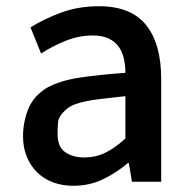

<svg xmlns="http://www.w3.org/2000/svg" viewBox="-20 -584 615 617"><path d="M216 13Q267 13 310 -7.5Q353 -28 391 -60H394L404 0H498V-331Q498 -443 449.5 -503.5Q401 -564 298 -564Q232 -564 176.5 -543.5Q121 -523 78 -496L112 -412Q147 -435 190 -452.5Q233 -470 278 -470Q308 -470 328.5 -460.5Q349 -451 361 -434.5Q373 -418 378 -396Q383 -374 383 -350Q298 -344 235.5 -334.5Q173 -325 131 -302Q88 -276 71 -234Q54 -192 54 -146Q54 -110 66 -80.5Q78 -51 99.5 -30Q121 -9 150.5 2Q180 13 216 13ZM251 -78Q214 -78 189.5 -95Q165 -112 165 -154Q165 -171 166.5 -190.5Q168 -210 190 -230Q203 -242 220 -248.5Q237 -255 260 -259.5Q283 -264 313 -267Q343 -270 383 -275V-139Q349 -108 318 -93Q287 -78 251 -78Z"/></svg>

Font: Alpha Sans Medium
Style: Regular
Weight: 500
Designer: [Spoqa Han Sans Neo] Dong-huui Kim  Younghwa Kang  Yujin Lee  [Noto Sans] Ryoko NISHIZUKA  (kana & ideographs); Paul D. 
Foundry: Spoqa (http://www.spoqa-han-sans.com)
Version: Version 1.100;hotconv 1.0.109;makeotfexe 2.5.65596